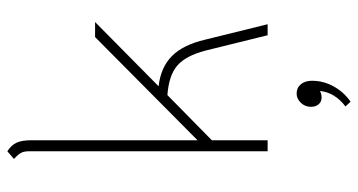

<svg xmlns="http://www.w3.org/2000/svg" viewBox="-246 -503 975 523"><g transform="rotate(-90 241.5 -241.5)"><path d="M395 -170 437 0H407L365 -170Q351 -223 324.5 -246Q298 -269 244 -273L121 -152V0H91V-649Q91 -663 87 -671Q83 -679 70 -691L91 -709Q108 -698 114.5 -683.5Q121 -669 121 -643V-191L402 -470H443L268 -297Q320 -291 350.5 -260.5Q381 -230 395 -170ZM283 121Q283 152 267.5 180Q252 208 226 226L213 212Q232 198 243 179.5Q254 161 255 142Q249 147 237 147Q226 147 219 139Q212 131 212 118Q212 102 223 90.5Q234 79 248 79Q264 79 273.5 90.5Q283 102 283 121Z"/></g></svg>

Font: KoHo ExtraLight
Style: Regular
Weight: 275
Version: Version 1.000; ttfautohint (v1.6)